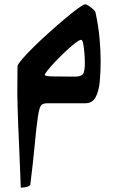

<svg xmlns="http://www.w3.org/2000/svg" viewBox="-20 -477 545 887"><path d="M372 -185Q372 -206 370 -231.5Q368 -257 364.5 -275Q361 -293 355 -293Q347 -293 327.5 -278Q308 -263 284 -240.5Q260 -218 238 -195Q216 -172 201.5 -154Q187 -136 187 -131Q187 -125 220 -124Q253 -123 326 -123Q351 -123 361.5 -133Q372 -143 372 -185ZM374 0Q370 0 350 0Q330 0 302.5 0Q275 0 247 0Q219 0 199 0Q176 0 168.5 11.5Q161 23 155 63Q148 109 141 186Q134 263 120 377Q113 385 98.5 387.5Q84 390 76 390Q74 325 70.5 249.5Q67 174 64 98Q61 22 60 -43Q60 -90 60.5 -122Q61 -154 61 -172Q62 -180 82.5 -204Q103 -228 136 -260.5Q169 -293 207 -327Q245 -361 280 -390.5Q315 -420 340.5 -438.5Q366 -457 373 -457Q380 -457 390.5 -450Q401 -443 410 -434.5Q419 -426 421 -421Q435 -355 440 -299Q445 -243 445 -196Q445 -147 441 -102Q437 -57 422 -28.5Q407 0 374 0Z"/></svg>

Font: Ruwudu SemiBold
Style: Regular
Weight: 600
Designer: Becca Hirsbrunner Spalinger
Foundry: SIL International
Version: Version 3.000